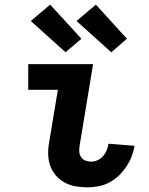

<svg xmlns="http://www.w3.org/2000/svg" viewBox="-20 -795 640 823"><path d="M354 8Q328 8 303 3.5Q278 -1 256.5 -13Q235 -25 219 -43.5Q203 -62 195 -85.5Q187 -109 186.5 -135Q186 -161 191 -187L228 -410H101V-520H379L321 -169Q319 -156 320 -143.5Q321 -131 328 -121Q335 -111 346.5 -106.5Q358 -102 371 -102Q385 -102 399 -108.5Q413 -115 422.5 -126.5Q432 -138 437.5 -151.5Q443 -165 445 -179L557 -170Q553 -147 544 -124Q535 -101 521 -80Q507 -59 488.5 -41.5Q470 -24 448 -12.5Q426 -1 401.5 3.5Q377 8 354 8ZM457 -571 308 -705 391 -775 524 -629ZM261 -571 112 -705 195 -775 329 -629Z"/></svg>

Font: Iosevka Extrabold Extended
Style: Italic
Weight: 800
Width: 7
Italic angle: -9°
Monospace: yes
Designer: Belleve Invis
Foundry: Belleve Invis
Version: Version 32.5.0; ttfautohint (v1.8.4)